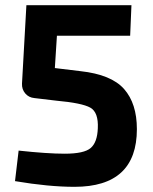

<svg xmlns="http://www.w3.org/2000/svg" viewBox="-20 -710 591 742"><path d="M483 -572H200L192 -447L291 -435Q410 -422 459.5 -366Q509 -310 509 -211Q509 12 268 12Q168 12 38 -10L52 -128Q163 -116 230 -116Q305 -116 330.5 -138Q356 -160 358 -214Q361 -276 329 -294Q297 -312 197 -321L113 -331Q91 -333 77.5 -349Q64 -365 65 -387L82 -690H488Z"/></svg>

Font: Exo 2.0
Style: Bold
Weight: 700
Designer: Natanael Gama
Version: Version 1.001;PS 001.001;hotconv 1.0.70;makeotf.lib2.5.58329